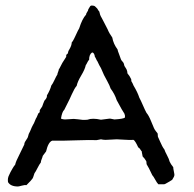

<svg xmlns="http://www.w3.org/2000/svg" viewBox="-20 -669 704 696"><path d="M429 -438 431 -430Q432 -428 434.5 -424.5Q437 -421 438.5 -418Q440 -415 441 -411Q442 -407 442 -403Q450 -394 455 -383Q456 -381 456 -378.5Q456 -376 456 -375Q461 -367 464 -359Q479 -334 485 -315Q490 -306 498 -287.5Q506 -269 511 -260Q519 -251 527.5 -230Q536 -209 538 -205Q540 -200 545 -193.5Q550 -187 551 -186Q552 -184 552 -178Q552 -172 554 -170Q556 -166 560 -156.5Q564 -147 568 -139.5Q572 -132 576 -127Q578 -120 585.5 -106Q593 -92 595 -83Q599 -74 608 -63Q608 -58 610 -49Q612 -40 612 -38Q613 -32 609 -25.5Q605 -19 604 -17Q602 -16 590 -8.5Q578 -1 574.5 -1Q571 -1 554 -1Q549 -6 542.5 -18Q536 -30 532 -34Q518 -64 513 -71Q511 -73 511 -78Q511 -83 510 -85Q505 -94 497 -102Q497 -105 495.5 -110.5Q494 -116 494 -120Q493 -121 491.5 -123Q490 -125 488.5 -127.5Q487 -130 486 -131L481 -135Q470 -159 464 -162Q452 -161 431.5 -162.5Q411 -164 403 -164Q396 -164 384 -163Q372 -162 363 -162Q354 -162 346 -164Q331 -161 330 -161Q305 -162 263 -160.5Q221 -159 207 -159H169Q155 -154 147 -120L135 -104Q134 -99 131 -92Q128 -85 128 -80Q123 -74 116 -60Q109 -46 105 -41Q104 -39 102 -32Q100 -25 98 -22Q96 -18 76 2Q70 1 59 4Q48 7 45 7Q18 7 9 -9Q8 -17 9 -23Q10 -29 14 -36.5Q18 -44 18 -45Q19 -47 25 -57.5Q31 -68 35 -72Q37 -83 51 -110L68 -145Q68 -150 70.5 -154.5Q73 -159 76.5 -164Q80 -169 81 -172Q82 -174 83 -179Q84 -184 86 -187Q87 -189 89 -193Q91 -197 92 -200Q95 -208 100 -217Q103 -221 106.5 -230.5Q110 -240 113 -244L119 -258Q120 -259 122 -260.5Q124 -262 124 -263Q124 -264 124 -267Q124 -270 125 -271Q126 -273 129 -277Q132 -281 133 -283Q134 -286 136.5 -293Q139 -300 141 -304L146 -310Q151 -317 150 -323Q162 -343 166 -359Q171 -365 177.5 -379Q184 -393 188 -399Q188 -402 190.5 -408Q193 -414 193 -417Q196 -421 200 -429.5Q204 -438 206 -441Q208 -445 213 -452Q218 -459 220 -463Q220 -464 220 -467Q220 -470 221 -471Q222 -472 224 -473.5Q226 -475 226 -476L228 -484Q229 -486 232.5 -492Q236 -498 238 -504Q240 -510 240 -515Q244 -519 248.5 -528.5Q253 -538 254 -540Q264 -562 267 -566Q278 -601 292 -616Q292 -620 296 -625.5Q300 -631 300 -635Q301 -636 303 -640Q305 -644 307 -646.5Q309 -649 313 -649Q317 -649 320.5 -648Q324 -647 327 -643.5Q330 -640 331.5 -639Q333 -638 336 -632L340 -627Q341 -621 343 -615.5Q345 -610 349 -603.5Q353 -597 354 -594Q357 -588 362 -578.5Q367 -569 370 -563Q376 -548 387 -533Q391 -510 406 -490Q407 -484 411.5 -473Q416 -462 418 -455Q419 -451 423.5 -446.5Q428 -442 429 -438ZM433 -243V-250Q431 -256 431 -257Q425 -265 403 -306Q396 -328 381 -348Q378 -358 369 -374.5Q360 -391 357 -397L346 -422Q345 -423 340 -432.5Q335 -442 333 -447Q331 -449 328.5 -455Q326 -461 324 -463Q322 -478 314 -479Q303 -472 303 -452Q300 -450 296.5 -442.5Q293 -435 291 -433Q288 -418 274.5 -395.5Q261 -373 258 -358Q250 -349 240 -326.5Q230 -304 228 -301L213 -271Q205 -264 201 -239Q208 -236 215.5 -236Q223 -236 232.5 -237Q242 -238 247 -238Q252 -238 263 -236.5Q274 -235 279.5 -234.5Q285 -234 297 -235Q315 -242 346 -235L377 -239Q381 -239 387 -237.5Q393 -236 395 -236Q428 -238 433 -243Z"/></svg>

Font: FuturaRenner
Style: Regular
Weight: 400
Designer: Bastien Sozeau
Foundry: NBR — Bastien Sozeau
Version: Version 2.001;PS 002.001;hotconv 1.0.88;makeotf.lib2.5.64775